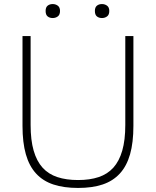

<svg xmlns="http://www.w3.org/2000/svg" viewBox="-20 -917 769 947"><path d="M240 -828Q225 -828 215 -836Q205 -844 205 -863Q205 -881 215 -889Q225 -897 240 -897Q254 -897 265 -889Q276 -881 276 -863Q276 -844 265 -836Q254 -828 240 -828ZM483 -828Q468 -828 458 -836Q448 -844 448 -863Q448 -881 458 -889Q468 -897 483 -897Q497 -897 508 -889Q519 -881 519 -863Q519 -844 508 -836Q497 -828 483 -828ZM365 10Q295 10 243.5 -7Q192 -24 158 -61Q124 -98 107.5 -156Q91 -214 91 -296V-739H131V-301Q131 -226 146 -174Q161 -122 190 -90Q219 -58 263 -43.5Q307 -29 365 -29Q423 -29 466.5 -43.5Q510 -58 539 -90Q568 -122 583 -174Q598 -226 598 -301V-739H638V-296Q638 -214 621.5 -156Q605 -98 571 -61Q537 -24 486 -7Q435 10 365 10Z"/></svg>

Font: Encode Sans Normal
Style: Thin
Weight: 100
Designer: Pablo Impallari, Andres Torresi
Foundry: Pablo Impallari, Andres Torresi
Version: Version 1.000; ttfautohint (v1.00) -l 8 -r 50 -G 200 -x 14 -